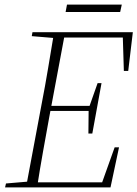

<svg xmlns="http://www.w3.org/2000/svg" viewBox="-20 -814 597 834"><path d="M2 0 6 -17 111 -26H128L125 0ZM93 0 161 -363Q176 -440 189 -518Q202 -596 215 -674H263L195 -311Q181 -234 167 -156Q153 -78 141 0ZM118 -657 121 -674H248L243 -648H226ZM117 0 121 -22H444L418 -6L478 -174H497L460 0ZM178 -332 182 -354H383L379 -332ZM236 -651 239 -674H557L537 -506H518L513 -668L534 -651ZM364 -234 365 -336 368 -351 404 -453H421L381 -234ZM265 -762 271 -794H509L502 -762Z"/></svg>

Font: Source Serif 4 48pt Light
Style: Italic
Weight: 300
Italic angle: -12°
Designer: Frank Grießhammer
Foundry: Adobe Systems Incorporated
Version: Version 4.004;hotconv 1.0.116;makeotfexe 2.5.65601